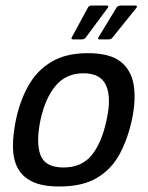

<svg xmlns="http://www.w3.org/2000/svg" viewBox="-20 -671 536 697"><path d="M196 6Q133 6 96.5 -12Q60 -30 43.5 -62.5Q27 -95 27 -139.5Q27 -184 38 -237Q53 -307 84 -361.5Q115 -416 167.5 -447Q220 -478 299 -478Q379 -478 418 -447Q457 -416 465.5 -361.5Q474 -307 459 -237Q444 -167 414.5 -112Q385 -57 332.5 -25.5Q280 6 196 6ZM210 -63Q277 -63 313.5 -108.5Q350 -154 367 -236Q385 -317 365 -361Q345 -405 283 -405Q221 -405 183 -361Q145 -317 127 -236Q110 -153 127 -108Q144 -63 210 -63ZM290 -533Q288 -531 285 -529.5Q282 -528 275 -528H245Q239 -528 239.5 -531Q240 -534 242 -538L300 -645Q303 -649 307 -650Q311 -651 317 -651H368Q372 -651 373 -648Q374 -645 370 -641ZM387 -533Q385 -531 382 -529.5Q379 -528 372 -528H342Q336 -528 336 -531Q336 -534 339 -538L404 -645Q409 -651 421 -651H472Q476 -651 477 -648Q478 -645 474 -641Z"/></svg>

Font: Glory Medium
Style: Italic
Weight: 500
Italic angle: -12°
Version: Version 1.011